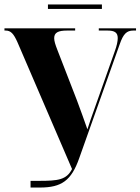

<svg xmlns="http://www.w3.org/2000/svg" viewBox="-20 -841 630 861"><path d="M195 -801H437V-821H195ZM117 0H159C257 0 300 -32 335 -131L517 -643C533 -689 548 -704 578 -704H590V-714H423V-704H462C494 -704 508 -695 508 -670C508 -656 504 -636 494 -609L400 -343C391 -318 382 -293 372 -261C356 -306 341 -349 325 -391L237 -618C228 -641 223 -657 223 -670C223 -695 241 -704 281 -704H317V-714H0V-704H5C28 -704 41 -691 59 -650L303 -83C278 -34 240 -30 154 -30H117Z"/></svg>

Font: Noto Serif Display ExtraCondensed Black
Style: Regular
Weight: 900
Width: 2
Designer: Monotype Design Team
Foundry: Monotype Imaging Inc.
Version: Version 2.009